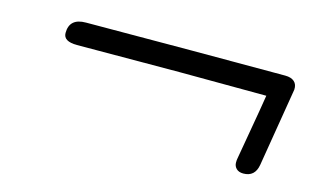

<svg xmlns="http://www.w3.org/2000/svg" viewBox="-49 -596 867 528"><g transform="rotate(15 384.5 -332.0)"><path d="M640 -211Q640 -219 641 -223L649 -269Q670 -389 673 -410L425 -411L134 -410Q95 -410 95 -434Q95 -476 142 -476L443 -477H709Q726 -477 735 -469Q744 -461 743 -446L706 -222Q700 -187 667 -187Q654 -187 647 -194Q640 -201 640 -211Z"/></g></svg>

Font: Mali
Style: Italic
Weight: 400
Italic angle: -10°
Version: Version 1.000; ttfautohint (v1.6)